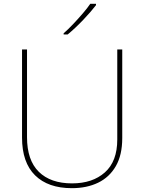

<svg xmlns="http://www.w3.org/2000/svg" viewBox="-20 -972 752 1002"><path d="M618 -252Q618 -163 584.5 -105Q551 -47 492 -18.5Q433 10 355 10Q231 10 163 -57Q95 -124 95 -254V-714H121V-256Q121 -136 182.5 -75.5Q244 -15 356 -15Q463 -15 527.5 -72.5Q592 -130 592 -244V-714H618ZM481 -945Q455 -911 414 -868Q373 -825 333 -792H312V-798Q335 -818 361.5 -846Q388 -874 412.5 -902.5Q437 -931 451 -952H481Z"/></svg>

Font: Noto Sans Lao Looped Thin
Style: Regular
Weight: 100
Designer: Mark Frömberg, Ben Mitchell
Foundry: The Fontpad Ltd
Version: Version 1.002; ttfautohint (v1.8.4.7-5d5b)